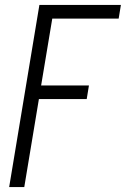

<svg xmlns="http://www.w3.org/2000/svg" viewBox="-20 -550 540 775"><path d="M17 205 139 -530H468L459 -475H191L146 -205H339L330 -150H137L78 205Z"/></svg>

Font: Iosevka Slab Light
Style: Italic
Weight: 300
Italic angle: -9°
Monospace: yes
Designer: Belleve Invis
Foundry: Belleve Invis
Version: Version 11.1.1; ttfautohint (v1.8.3)